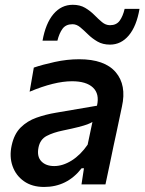

<svg xmlns="http://www.w3.org/2000/svg" viewBox="-20 -750 588 781"><path d="M159.5 10.5Q110.5 10.5 77.5 -12.8Q44.5 -36 31 -74.5Q17.5 -113 27.5 -158.5Q37.5 -205 64.2 -231.5Q91 -258 128.2 -271.2Q165.5 -284.5 207.5 -291.5L374.5 -320Q385.5 -368 358.2 -393.8Q331 -419.5 273 -419.5Q202 -419.5 100.5 -377L117.5 -475Q152.5 -487 202.8 -498Q253 -509 302 -509Q405.5 -509 450.5 -456.5Q495.5 -404 476 -316.5Q471 -293 465.5 -266.8Q460 -240.5 453.5 -210L442 -157Q435 -122.5 426.8 -83.8Q418.5 -45 409 0H311.5L321.5 -65.5H312Q253 10.5 159.5 10.5ZM200.5 -74.5Q235.5 -74.5 271.8 -97.2Q308 -120 336.5 -161.5L356 -254Q348 -249 335.5 -244.2Q323 -239.5 299.8 -233.5Q276.5 -227.5 235.5 -219Q196.5 -211 169.8 -197Q143 -183 136.5 -149.5Q129.5 -113.5 148 -94Q166.5 -74.5 200.5 -74.5ZM427.5 -568.5Q398 -568.5 376.5 -581Q355 -593.5 338.2 -610Q321.5 -626.5 306.5 -639Q291.5 -651.5 275 -651.5Q248 -651.5 234.5 -633.2Q221 -615 213.5 -584.5H153Q165.5 -655 197.5 -692.8Q229.5 -730.5 276 -730.5Q305.5 -730.5 326.5 -718Q347.5 -705.5 363.8 -689Q380 -672.5 395 -660Q410 -647.5 427.5 -647.5Q453.5 -647.5 466.8 -665.8Q480 -684 487 -714H547.5Q535.5 -643.5 504 -606Q472.5 -568.5 427.5 -568.5Z"/></svg>

Font: Commissioner Medium
Style: Italic
Weight: 500
Italic angle: -12°
Designer: Kostas Bartsokas
Foundry: Kostas Bartsokas
Version: Version 1.000; ttfautohint (v1.8.3)